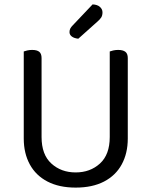

<svg xmlns="http://www.w3.org/2000/svg" viewBox="-20 -840 689 873"><path d="M324 13Q249 13 196 -14.5Q143 -42 115.5 -92.5Q88 -143 88 -210V-292H169V-217Q169 -137 213.5 -96.5Q258 -56 324 -56Q390 -56 434.5 -96.5Q479 -137 479 -217V-292H561V-210Q561 -143 533.5 -92.5Q506 -42 453 -14.5Q400 13 324 13ZM169 -251H88V-606Q93 -608 103.5 -610.5Q114 -613 126 -613Q148 -613 158.5 -604.5Q169 -596 169 -576ZM561 -251H479V-606Q484 -608 494.5 -610.5Q505 -613 517 -613Q539 -613 550 -604.5Q561 -596 561 -576ZM310 -724 401 -820Q423 -819 434.5 -808.5Q446 -798 446 -784Q446 -770 440.5 -761Q435 -752 421 -740L336 -664Q317 -666 306.5 -674Q296 -682 296 -694Q296 -704 300 -711Q304 -718 310 -724Z"/></svg>

Font: Baloo Paaji 2
Style: Regular
Weight: 400
Designer: Shuchita Grover, Noopur Datye and Ek Type
Foundry: Ek Type
Version: Version 1.700